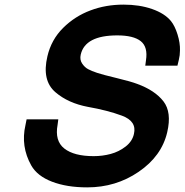

<svg xmlns="http://www.w3.org/2000/svg" viewBox="-20 -773 798 830"><path d="M385 -98Q423 -98 458.5 -107.5Q494 -117 523 -139.5Q552 -162 559 -194Q572 -249 507 -273Q445 -296 360 -311Q275 -327 220 -374Q160 -425 185 -530Q202 -602 253 -652.5Q304 -703 371 -728Q437 -753 514 -753Q583 -753 637.5 -734Q692 -715 719 -682Q736 -661 747.5 -624Q759 -587 758 -555Q758 -534 753 -514L747 -489H608L611 -512Q620 -570 588.5 -595Q557 -620 487 -620Q348 -620 329 -537Q324 -515 335 -498.5Q346 -482 361 -474Q376 -466 400 -458Q424 -450 484.5 -435.5Q545 -421 574 -410Q650 -382 686.5 -335Q723 -288 703 -202Q679 -98 579 -30Q481 37 357 37Q269 37 205 12.5Q141 -12 115 -58Q69 -140 90 -232L95 -257H232L229 -234Q216 -164 258 -131Q300 -98 385 -98Z"/></svg>

Font: Miedinger
Style: Bold-Italic
Weight: 700
Italic angle: -13°
Version: Version 001.000